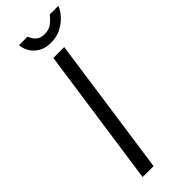

<svg xmlns="http://www.w3.org/2000/svg" viewBox="-288 -914 942 942"><g transform="rotate(-45 183.0 -443.0)"><path d="M63.5 0 167 -723H242.5L139.5 0ZM212.5 -783.5Q175 -783.5 149.2 -798Q123.5 -812.5 109 -835.8Q94.5 -859 92 -886.5H151Q155 -877 162.2 -865Q169.5 -853 183.2 -844.2Q197 -835.5 220.5 -835.5Q252 -835.5 272.8 -852.8Q293.5 -870 306 -886.5H366Q355.5 -861.5 334 -838Q312.5 -814.5 281.8 -799Q251 -783.5 212.5 -783.5Z"/></g></svg>

Font: Public Sans Thin Light
Style: Italic
Weight: 300
Italic angle: -8°
Version: Version 2.001